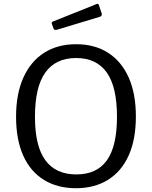

<svg xmlns="http://www.w3.org/2000/svg" viewBox="-20 -986 804 1016"><path d="M382 10Q284 10 212.5 -34Q141 -78 103 -162.5Q65 -247 65 -368Q65 -490 104 -576Q143 -662 214 -707Q285 -752 383 -752Q481 -752 551.5 -707Q622 -662 660.5 -577Q699 -492 699 -369Q699 -248 661 -163.5Q623 -79 551.5 -34.5Q480 10 382 10ZM384 -63Q492 -63 545.5 -137.5Q599 -212 599 -368Q599 -527 544.5 -603Q490 -679 383 -679Q275 -679 220 -602.5Q165 -526 165 -368Q165 -213 220 -138Q275 -63 384 -63ZM503 -960 518 -915Q522 -902 508 -897L279 -828Q272 -827 268.5 -828.5Q265 -830 263 -836L255 -858Q251 -869 260 -872L492 -965Q500 -968 503 -960Z"/></svg>

Font: Libre Franklin
Style: Regular
Weight: 400
Designer: Pablo Impallari, Rodrigo Fuenzalida, Nhung Nguyen
Foundry: Impallari Type
Version: Version 3.000